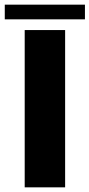

<svg xmlns="http://www.w3.org/2000/svg" viewBox="-42 -804 384 824"><path d="M64 0H237.5V-675H64ZM-21.5 -721H322.5V-784H-21.5Z"/></svg>

Font: Anybody
Style: Bold
Weight: 700
Designer: Tyler Finck
Foundry: Etcetera Type Company
Version: Version 1.110